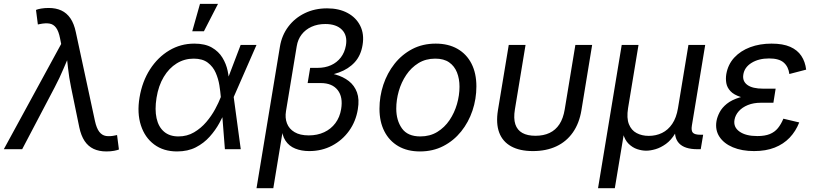

<svg xmlns="http://www.w3.org/2000/svg" viewBox="-39 -781 4275 1005"><path d="M-19 0 281.2 -550.8 275.4 -580.1Q268.1 -617.7 254.4 -636Q240.7 -654.3 219.7 -657.7Q198.7 -661.1 168.5 -654.8L159.2 -652.8L149.4 -729Q157.7 -732.9 175.8 -736.1Q193.8 -739.3 215.8 -739.3Q253.9 -739.3 282.2 -726.1Q310.5 -712.9 329.6 -685.1Q348.6 -657.2 357.9 -612.8L458 -147.9Q466.3 -109.9 480.5 -91.3Q494.6 -72.8 515.6 -69.3Q536.6 -65.9 564.9 -72.3L573.7 -74.2L583.5 1.5Q576.2 4.9 558.3 8.3Q540.5 11.7 517.6 11.7Q479.5 11.7 450.9 -1.7Q422.4 -15.1 403.8 -43Q385.3 -70.8 376 -114.7L333 -323.7Q322.3 -375.5 317.1 -424.6Q312 -473.6 305.2 -521H337.4Q315.4 -474.1 294.7 -424.3Q273.9 -374.5 247.1 -323.7L77.1 0Z M887.7 11.7Q816.9 11.7 768.1 -24.7Q719.2 -61 698.5 -125Q677.7 -189 691.4 -271Q705.6 -355 746.3 -418.2Q787.1 -481.4 846.9 -517.1Q906.7 -552.7 978 -552.7Q1034.2 -552.7 1069.8 -532.2Q1105.5 -511.7 1125.2 -479.2Q1145 -446.8 1152.6 -410.4Q1160.2 -374 1160.6 -342.3H1192.4L1184.1 -274.4L1221.2 0H1138.2L1116.7 -274.4Q1114.7 -300.3 1109.4 -334.2Q1104 -368.2 1090.1 -400.1Q1076.2 -432.1 1048.6 -453.1Q1021 -474.1 974.6 -474.1Q926.3 -474.1 886 -449.2Q845.7 -424.3 818.1 -378.4Q790.5 -332.5 780.3 -269Q770.5 -207.5 780.5 -162.1Q790.5 -116.7 819.6 -91.8Q848.6 -66.9 895 -66.9Q940.4 -66.9 976.8 -88.4Q1013.2 -109.9 1040.8 -142.3Q1068.4 -174.8 1087.2 -209.7Q1106 -244.6 1116.2 -271.5L1220.7 -545.9H1303.7L1183.6 -271.5L1169.9 -206.5H1143.1Q1129.9 -174.8 1109.4 -137.2Q1088.9 -99.6 1058.6 -65.7Q1028.3 -31.7 986.3 -10Q944.3 11.7 887.7 11.7ZM967.3 -617.2 1007.8 -760.7H1102.1L1028.3 -617.2Z M1303.7 204.1 1426.3 -537.1Q1436 -596.2 1470 -641.4Q1503.9 -686.5 1556.2 -711.9Q1608.4 -737.3 1673.3 -737.3Q1735.4 -737.3 1780.3 -713.1Q1825.2 -689 1846.7 -645.8Q1868.2 -602.5 1858.9 -545.9Q1850.1 -490.7 1817.9 -455.3Q1785.6 -419.9 1735.1 -401.6Q1684.6 -383.3 1621.6 -379.4L1626 -405.3Q1674.3 -402.8 1716.1 -391.1Q1757.8 -379.4 1787.1 -356.4Q1816.4 -333.5 1829.6 -297.4Q1842.8 -261.2 1834 -209Q1823.7 -145.5 1788.3 -96.2Q1752.9 -46.9 1699.2 -18.6Q1645.5 9.8 1579.6 9.8Q1539.1 9.8 1506.6 -3.2Q1474.1 -16.1 1455.1 -44.9Q1436 -73.7 1434.6 -122.1H1445.3L1391.6 204.1ZM1577.1 -72.3Q1622.1 -72.3 1657.7 -88.9Q1693.4 -105.5 1716.6 -136.5Q1739.7 -167.5 1746.6 -209.5Q1757.3 -272.9 1728.5 -309.6Q1699.7 -346.2 1640.1 -346.2H1571.3L1584.5 -425.8H1624Q1662.6 -425.8 1693.6 -439.7Q1724.6 -453.6 1744.9 -480Q1765.1 -506.3 1771.5 -542.5Q1780.8 -594.7 1751.2 -625Q1721.7 -655.3 1663.6 -655.3Q1623.5 -655.3 1591.8 -640.9Q1560.1 -626.5 1540 -600.6Q1520 -574.7 1514.2 -539.1L1458 -199.2Q1452.1 -164.1 1463.1 -135.3Q1474.1 -106.4 1502.7 -89.4Q1531.2 -72.3 1577.1 -72.3Z M2159.2 11.7Q2093.3 11.7 2045.9 -15.9Q1998.5 -43.5 1972.9 -93.8Q1947.3 -144 1947.3 -211.4Q1947.3 -276.4 1967.5 -337.4Q1987.8 -398.4 2026.1 -447Q2064.5 -495.6 2118.9 -524.2Q2173.3 -552.7 2241.7 -552.7Q2307.6 -552.7 2355.5 -525.4Q2403.3 -498 2429 -447.8Q2454.6 -397.5 2454.6 -329.1Q2454.6 -263.2 2434.1 -202.1Q2413.6 -141.1 2374.8 -92.8Q2335.9 -44.4 2281.5 -16.4Q2227.1 11.7 2159.2 11.7ZM2161.1 -66.9Q2211.4 -66.9 2249.8 -90.3Q2288.1 -113.8 2314 -152.1Q2339.8 -190.4 2353 -236.3Q2366.2 -282.2 2366.2 -327.1Q2366.2 -368.7 2353 -401.9Q2339.8 -435.1 2312 -454.6Q2284.2 -474.1 2239.3 -474.1Q2189.5 -474.1 2151.4 -450.7Q2113.3 -427.2 2087.4 -388.7Q2061.5 -350.1 2048.3 -304Q2035.2 -257.8 2035.2 -212.4Q2035.2 -150.9 2064.9 -108.9Q2094.7 -66.9 2161.1 -66.9Z M2750.5 9.8Q2681.6 9.8 2636.7 -14.9Q2591.8 -39.6 2574 -87.2Q2556.2 -134.8 2567.4 -204.1L2624 -545.9H2711.9L2656.2 -208.5Q2648.4 -161.1 2658.4 -130.6Q2668.5 -100.1 2695.1 -85.2Q2721.7 -70.3 2763.7 -70.3Q2806.2 -70.3 2837.6 -85.2Q2869.1 -100.1 2889.2 -130.6Q2909.2 -161.1 2917 -208.5L2972.7 -545.9H3060.5L3004.4 -204.1Q2993.2 -135.7 2959.7 -87.9Q2926.3 -40 2873.3 -15.1Q2820.3 9.8 2750.5 9.8Z M3091.3 204.1 3215.3 -545.9H3303.2L3248.5 -214.8Q3240.2 -163.1 3252.9 -131.1Q3265.6 -99.1 3293.2 -84.5Q3320.8 -69.8 3356.9 -69.8Q3395 -69.8 3426.5 -85.2Q3458 -100.6 3479.7 -132.6Q3501.5 -164.6 3509.8 -214.8L3564.5 -545.9H3652.3L3582.5 -123.5Q3578.1 -96.7 3587.9 -86.2Q3597.7 -75.7 3627.4 -75.7H3641.6L3628.9 0H3611.3Q3544.4 0 3515.4 -31Q3486.3 -62 3496.6 -122.6L3504.9 -171.9H3524.9Q3516.1 -117.7 3495.1 -82.5Q3474.1 -47.4 3447 -27.8Q3419.9 -8.3 3392.6 -0.2Q3365.2 7.8 3343.3 7.8Q3321.3 7.8 3296.6 -0.2Q3272 -8.3 3251.7 -28.1Q3231.4 -47.9 3222.2 -82.8Q3212.9 -117.7 3221.7 -171.9H3241.7L3179.2 204.1Z M3908.2 9.8Q3844.2 9.8 3797.1 -10Q3750 -29.8 3726.8 -65.2Q3703.6 -100.6 3711.4 -147.5Q3715.3 -169.4 3727.8 -193.4Q3740.2 -217.3 3765.6 -237.8Q3791 -258.3 3833.5 -271.2Q3876 -284.2 3939.5 -284.2H4015.6L4009.3 -243.2H3943.8Q3905.3 -243.2 3875.7 -231.2Q3846.2 -219.2 3828.1 -199Q3810.1 -178.7 3805.7 -154.3Q3798.8 -115.7 3831.8 -92.3Q3864.7 -68.8 3925.3 -68.8Q3964.8 -68.8 3990.5 -79.3Q4016.1 -89.8 4032.7 -110.1Q4049.3 -130.4 4061.5 -159.7L4144.5 -140.1Q4126.5 -94.2 4094.5 -60.5Q4062.5 -26.9 4016.1 -8.5Q3969.7 9.8 3908.2 9.8ZM3936 -261.7Q3875 -261.7 3838.6 -273.2Q3802.2 -284.7 3784.4 -304Q3766.6 -323.2 3762.7 -346.4Q3758.8 -369.6 3762.7 -393.1Q3771.5 -443.8 3804.4 -479.5Q3837.4 -515.1 3887.7 -533.9Q3938 -552.7 3999.5 -552.7Q4059.1 -552.7 4097.2 -535.9Q4135.3 -519 4155.5 -488.5Q4175.8 -458 4180.7 -416.5L4092.8 -393.6Q4087.9 -432.1 4063.2 -453.6Q4038.6 -475.1 3986.8 -475.1Q3932.1 -475.1 3894.5 -451.7Q3856.9 -428.2 3851.6 -389.2Q3846.7 -355.5 3873.3 -336.2Q3899.9 -316.9 3955.6 -316.9H4021L4012.2 -261.7Z"/></svg>

Font: Inter Variable
Style: Italic
Weight: 400
Italic angle: -9.39999°
Designer: Rasmus Andersson
Foundry: rsms
Version: Version 4.001;git-9221beed3